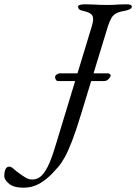

<svg xmlns="http://www.w3.org/2000/svg" viewBox="-204 -673 633 893"><path d="M66 -296Q59 -296 55.5 -303Q52 -310 52 -314Q52 -321 59.5 -326.5Q67 -332 76 -332H297Q302 -332 306.5 -329Q311 -326 311 -321Q311 -320 310.5 -319.5Q310 -319 310 -318Q305 -308 297.5 -302Q290 -296 279 -296ZM-95 200Q-140 200 -162 181.5Q-184 163 -184 147Q-184 126 -178.5 114Q-173 102 -160 102Q-152 102 -140 113Q-128 124 -112 135Q-100 144 -85 153Q-70 162 -54 162Q-34 162 -17 149.5Q0 137 17.5 103Q35 69 54 5L223 -551Q234 -586 225.5 -600.5Q217 -615 184 -622Q169 -625 164 -630Q159 -635 159 -642Q159 -648 168.5 -650.5Q178 -653 190 -653Q215 -653 230.5 -652Q246 -651 261 -650.5Q276 -650 297 -650Q314 -650 324.5 -650.5Q335 -651 348 -652Q361 -653 386 -653Q409 -653 409 -642Q409 -635 399.5 -630Q390 -625 373 -622Q349 -618 335 -610Q321 -602 313.5 -588Q306 -574 298 -551L173 -142Q149 -63 130.5 -15.5Q112 32 96.5 59.5Q81 87 67 103Q53 119 39 134Q11 163 -21.5 181.5Q-54 200 -95 200Z"/></svg>

Font: EB Garamond
Style: Italic
Weight: 400
Italic angle: -17.2°
Designer: Georg Duffner and Octavio Pardo
Foundry: Georg Duffner
Version: Version 1.001